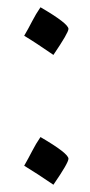

<svg xmlns="http://www.w3.org/2000/svg" viewBox="-20 -572 246 523"><path d="M45.9 -120.6Q57.6 -141.1 67.6 -160.6Q77.6 -180.2 90.3 -198.7Q166.5 -154.3 166.5 -139.6Q166.5 -128.4 125.5 -68.8Q82 -98.6 45.9 -120.6ZM45.9 -474.6Q57.6 -494.6 67.6 -514.2Q77.6 -533.7 90.3 -552.2Q166.5 -507.8 166.5 -493.2Q166.5 -482.9 125.5 -422.4Q76.7 -456.1 45.9 -474.6Z"/></svg>

Font: Noto Naskh Arabic UI
Style: Regular
Weight: 400
Designer: Monotype Design team
Foundry: Monotype Imaging Inc.
Version: Version 1.05